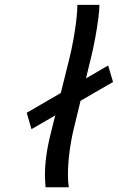

<svg xmlns="http://www.w3.org/2000/svg" viewBox="-20 -787 495 807"><path d="M305.2 -766.6H397.9Q397.9 -745.1 393.1 -708Q388.2 -670.9 380.1 -626.7Q372.1 -582.5 361.3 -539.6L291 -250Q278.8 -199.7 272.2 -148.9Q265.6 -98.1 265.6 -54.7Q265.6 -22 269 0H171.4Q170.4 -12.7 169.7 -25.4Q168.9 -38.1 168.9 -50.8Q168.9 -93.3 175.5 -138.2Q182.1 -183.1 195.8 -236.3L271.5 -540.5Q280.8 -577.6 288.3 -619.4Q295.9 -661.1 300.5 -700Q305.2 -738.8 305.2 -766.6ZM455.1 -442.4 112.3 -244.1 92.3 -313 434.6 -511.7Z"/></svg>

Font: Andika
Style: Italic
Weight: 400
Italic angle: -14°
Designer: Victor Gaultney, Annie Olsen, Julie Remington, Don Collingsworth, Eric Hays, Becca Hirsbrunner
Foundry: SIL International
Version: Version 6.101